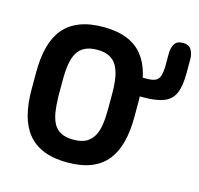

<svg xmlns="http://www.w3.org/2000/svg" viewBox="-96 -732 878 846"><g transform="rotate(15 343.5 -309.5)"><path d="M515 -338Q515 -403 502 -452.5Q489 -502 461.5 -536.5Q434 -571 389.5 -589Q345 -607 281 -607Q218 -607 173 -589Q128 -571 100 -537Q72 -503 59 -453Q46 -403 46 -338V-259Q46 -194 59 -144Q72 -94 100 -59.5Q128 -25 173 -7Q218 11 281 11Q344 11 389 -7Q434 -25 461.5 -59.5Q489 -94 502 -144Q515 -194 515 -259ZM168 -261V-336Q168 -376 173 -407Q178 -438 190.5 -459.5Q203 -481 225.5 -492Q248 -503 281 -503Q314 -503 336 -492Q358 -481 370.5 -459.5Q383 -438 388.5 -407Q394 -376 394 -336V-261Q394 -221 389 -189.5Q384 -158 371 -136.5Q358 -115 336.5 -104Q315 -93 281 -93Q247 -93 225 -104Q203 -115 191 -136Q179 -157 174 -188Q169 -219 168 -261ZM479 -353H532Q591 -353 625 -367Q659 -381 673 -414Q687 -447 687 -505V-570Q687 -594 676 -612Q665 -630 638 -630Q610 -630 599.5 -612Q589 -594 589 -570V-517Q589 -486 583.5 -468Q578 -450 564 -443Q550 -436 522 -436H479Z"/></g></svg>

Font: Beiruti
Style: Bold
Weight: 700
Designer: Arlette Boutros
Foundry: Boutros
Version: Version 1.41